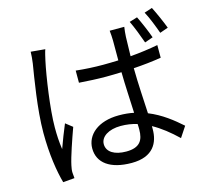

<svg xmlns="http://www.w3.org/2000/svg" viewBox="-120 -962 1239 1144"><g transform="rotate(-15 500.0 -390.0)"><path d="M870 -653C856 -693 829 -756 811 -792L762 -777C781 -738 804 -678 819 -635ZM146 -758C146 -737 143 -711 140 -687C127 -606 94 -417 94 -271C94 -137 112 -28 132 43L203 37C202 27 201 12 200 3C199 -9 202 -28 205 -41C215 -90 250 -191 275 -260L233 -293C216 -253 193 -194 177 -149C170 -197 168 -236 168 -285C168 -396 197 -592 217 -684C221 -702 228 -734 234 -750ZM651 -143C651 -77 627 -36 543 -36C472 -36 424 -64 424 -113C424 -159 475 -192 549 -192C584 -192 618 -187 650 -177C651 -164 651 -152 651 -143ZM885 -601C833 -591 775 -583 714 -578C715 -624 716 -670 717 -697C718 -717 720 -737 723 -757H633C635 -739 637 -713 637 -696V-573C606 -572 575 -571 544 -571C486 -571 432 -574 376 -580V-505C434 -501 486 -498 542 -498C574 -498 605 -499 637 -500C638 -418 644 -323 647 -247C619 -253 588 -256 555 -256C425 -256 351 -189 351 -106C351 -17 424 38 557 38C691 38 729 -42 729 -124V-143C780 -115 829 -76 878 -29L921 -94C869 -140 806 -191 726 -223C722 -306 715 -405 714 -504C773 -508 831 -514 885 -523ZM862 -807C883 -769 905 -711 921 -667L972 -685C957 -725 930 -786 911 -823Z"/></g></svg>

Font: Noto Sans KR Regular
Style: Regular
Weight: 400
Designer: Ryoko NISHIZUKA  (kana & ideographs); Paul D. Hunt (Latin, Greek & Cyrillic); Wenlong ZHANG  (bopomofo); Sandoll Communi
Foundry: Adobe Systems Incorporated
Version: Version 1.004;PS 1.004;hotconv 1.0.82;makeotf.lib2.5.63406